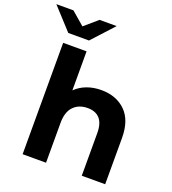

<svg xmlns="http://www.w3.org/2000/svg" viewBox="-218 -1079 1075 1202"><g transform="rotate(20 320.0 -477.5)"><path d="M622 -308V0H466V-284Q466 -348 438 -379.5Q410 -411 357 -411Q298 -411 263 -374.5Q228 -338 228 -266V0H72V-742H228V-482Q259 -513 303 -529.5Q347 -546 399 -546Q499 -546 560.5 -486Q622 -426 622 -308ZM351 -955 219 -811H81L-51 -955H63L150 -880L237 -955Z"/></g></svg>

Font: Montserrat Alternates
Style: Bold
Weight: 700
Designer: Julieta Ulanovsky
Foundry: Julieta Ulanovsky
Version: Version 7.200